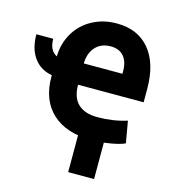

<svg xmlns="http://www.w3.org/2000/svg" viewBox="-174 -830 1054 1178"><g transform="rotate(15 353.0 -240.5)"><path d="M454.1 11.2Q294.9 11.2 206.3 -70.3Q117.7 -151.9 117.7 -300.3V-310.1Q43 -323.7 2.2 -380.6Q-38.6 -437.5 -38.6 -528.3H68.4Q68.4 -453.6 117.7 -429.7Q119.1 -512.2 158.9 -579.3Q198.7 -646.5 268.6 -683.6Q338.4 -720.7 422.4 -720.2Q556.2 -720.2 630.6 -630.9Q705.1 -541.5 705.1 -379.4V-295.4H288.6Q288.6 -214.4 330.8 -174.1Q373 -133.8 454.1 -133.8Q553.2 -133.8 641.1 -161.6L665 -23.9Q636.7 -9.8 576.2 0.7Q515.6 11.2 454.1 11.2ZM422.4 -574.7Q360.8 -574.7 325.2 -534.9Q289.6 -495.1 288.6 -430.7H534.2V-445.8Q534.2 -507.3 505.4 -541Q476.6 -574.7 422.4 -574.7ZM533.2 238.3H368.7V-44.4H533.2Z"/></g></svg>

Font: Sadagaat-English
Style: Regular
Weight: 900
Designer: Ahmed alsheikh
Foundry: Ahmed alsheikh Design
Version: Version 2.137;January 17, 2018;FontCreator 11.0.0.2408 64-bi